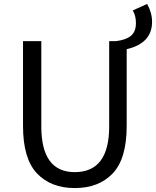

<svg xmlns="http://www.w3.org/2000/svg" viewBox="-20 -943 793 976"><path d="M624 -693V-303Q624 -136 553 -61.5Q482 13 360 13Q239 13 168 -61.5Q97 -136 97 -303V-734H190V-300Q190 -68 360 -68Q535 -68 535 -300V-734H570Q620 -740 645.5 -761Q671 -782 671 -826Q671 -863 655 -890L728 -923Q753 -878 753 -832Q753 -723 624 -693Z"/></svg>

Font: Noto Sans SC
Style: Regular
Weight: 400
Designer: Ryoko NISHIZUKA  (kana, bopomofo & ideographs); Paul D. Hunt (Latin, Greek & Cyrillic); Sandoll Communications , Soo-you
Foundry: Adobe
Version: Version 2.002;hotconv 1.0.116;makeotfexe 2.5.65601